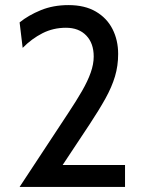

<svg xmlns="http://www.w3.org/2000/svg" viewBox="-20 -735 564 754"><path d="M57 -1 248 -291Q279.5 -338.5 302 -377.5Q324.5 -416.5 336.2 -449.8Q348 -483 348 -513Q348 -565 318.8 -595.5Q289.5 -626 239 -626Q189 -626 146.8 -604.5Q104.5 -583 69 -547L57 -647Q91.5 -675 140.2 -695Q189 -715 249 -715Q313 -715 356.5 -689.5Q400 -664 422 -620.5Q444 -577 444 -523Q444 -476.5 431.5 -434.8Q419 -393 394 -348Q369 -303 332 -247L226 -87H471V-1Z"/></svg>

Font: Cabin Resolve
Style: Regular-Resolve
Weight: 400
Designer: Pablo Impallari
Foundry: Pablo Impallari. http://www.impallari.com Igino Marini. http://www.ikern.com
Version: Version 3.001